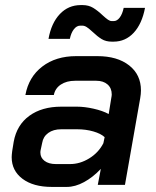

<svg xmlns="http://www.w3.org/2000/svg" viewBox="-20 -728 615 756"><path d="M26 -109Q26 -117 28 -133L34 -170Q46 -236 95.5 -272Q145 -308 221 -308H283Q313 -308 348.5 -300Q384 -292 408 -279L418 -341Q420 -351 420 -356Q420 -381 403.5 -395.5Q387 -410 359 -410H276Q242 -410 219.5 -395Q197 -380 192 -354H80Q93 -425 146.5 -466Q200 -507 280 -507H363Q442 -507 488.5 -470.5Q535 -434 535 -372Q535 -358 532 -341L472 0H365L377 -63Q346 -30 311 -11Q276 8 243 8H184Q111 8 68.5 -24Q26 -56 26 -109ZM256 -82Q295 -82 331.5 -104.5Q368 -127 387 -164L392 -188Q377 -202 347.5 -210.5Q318 -219 284 -219H221Q190 -219 170 -204.5Q150 -190 146 -165L140 -137Q139 -134 139 -127Q139 -107 155.5 -94.5Q172 -82 200 -82ZM344 -603Q331 -615 322 -621Q313 -627 304 -627H296Q282 -627 271 -613Q260 -599 255 -575H171Q182 -637 215.5 -672.5Q249 -708 298 -708H305Q329 -708 347 -697Q365 -686 385 -667Q397 -656 405 -650.5Q413 -645 420 -645H428Q441 -645 451.5 -659Q462 -673 467 -697H551Q539 -634 506.5 -599Q474 -564 427 -564H420Q397 -564 380.5 -574Q364 -584 344 -603Z"/></svg>

Font: Bai Jamjuree SemiBold
Style: Italic
Weight: 600
Italic angle: -10°
Version: Version 1.000; ttfautohint (v1.6)